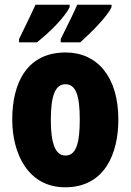

<svg xmlns="http://www.w3.org/2000/svg" viewBox="-20 -786 556 816"><path d="M454 -756V-766H308C298 -741 274 -692 238 -620V-606H321C367 -647 438 -718 454 -756ZM276 -756V-766H131C120 -742 97 -693 61 -620V-606H137C194 -651 258 -716 276 -756ZM483 -278C483 -460 393 -563 259 -563C97 -563 32 -437 32 -278C32 -132 100 10 257 10C427 10 483 -136 483 -278ZM196 -276C196 -380 215 -428 258 -428C303 -428 319 -379 319 -278C319 -176 303 -125 258 -125C215 -125 196 -177 196 -276Z"/></svg>

Font: Noto Sans Arabic UI XCn Bk
Style: Regular
Weight: 900
Width: 2
Designer: Monotype Design Team, Nadine Chahine and Nizar Qandah
Foundry: Monotype Imaging Inc.
Version: Version 2.010